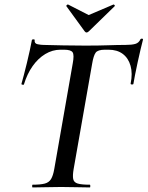

<svg xmlns="http://www.w3.org/2000/svg" viewBox="-20 -822 647 842"><path d="M123 0Q121 0 121 -6Q121 -12 123 -12Q158 -12 176.5 -17Q195 -22 204 -37Q213 -52 218 -81L299 -544Q306 -581 298.5 -592.5Q291 -604 261 -604H245Q210 -604 178.5 -585Q147 -566 123 -532Q99 -498 85 -452Q84 -449 78.5 -450.5Q73 -452 74 -454Q78 -468 84.5 -492.5Q91 -517 98 -546Q105 -575 111 -602.5Q117 -630 120 -647Q122 -650 127.5 -649.5Q133 -649 132 -646Q130 -631 145 -628Q160 -625 171 -625Q208 -624 257.5 -623Q307 -622 354 -622Q414 -622 455 -623.5Q496 -625 530 -625Q558 -625 573.5 -629.5Q589 -634 596 -650Q598 -653 603 -652.5Q608 -652 607 -648Q603 -633 596.5 -605.5Q590 -578 583.5 -548Q577 -518 572 -492.5Q567 -467 565 -454Q564 -451 558 -451.5Q552 -452 553 -456Q562 -500 552.5 -533.5Q543 -567 518.5 -585.5Q494 -604 456 -604H440Q409 -604 399.5 -591Q390 -578 384 -542L303 -81Q298 -52 301 -37Q304 -22 321 -17Q338 -12 374 -12Q376 -12 376 -6Q376 0 374 0Q349 0 317.5 -1Q286 -2 248 -2Q213 -2 181 -1Q149 0 123 0ZM351 -685 271 -795Q270 -797 273 -800Q276 -803 279 -802L369 -756L477 -802Q479 -803 482 -800Q485 -797 483 -795L370 -685Q359 -674 351 -685Z"/></svg>

Font: Cormorant Light SemiBold
Style: Italic
Weight: 600
Italic angle: -10°
Version: Version 4.000